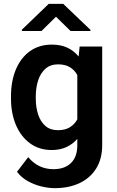

<svg xmlns="http://www.w3.org/2000/svg" viewBox="-20 -770 609 998"><path d="M37.1 -257.8V-268.1Q37.1 -348.6 62.7 -409.4Q88.4 -470.2 136 -504.2Q183.6 -538.1 249.5 -538.1Q296.9 -538.1 331.1 -521.7Q365.2 -505.4 388.7 -476.1L394 -528.3H511.2V-16.1Q511.2 55.7 480 105.7Q448.7 155.8 393.3 181.9Q337.9 208 264.2 208Q232.4 208 195.6 199.2Q158.7 190.4 124.8 171.6Q90.8 152.8 68.4 123L126.5 46.9Q179.2 109.4 257.8 109.4Q315.9 109.4 348.9 77.4Q381.8 45.4 381.8 -14.6V-47.9Q357.9 -20.5 325 -5.4Q292 9.8 248.5 9.8Q183.6 9.8 136 -25.1Q88.4 -60.1 62.7 -120.6Q37.1 -181.2 37.1 -257.8ZM166 -268.1V-257.8Q166 -212.4 178.2 -175Q190.4 -137.7 215.8 -115.5Q241.2 -93.3 280.8 -93.3Q318.4 -93.3 343 -108.4Q367.7 -123.5 381.8 -149.4V-379.9Q367.7 -405.8 343.3 -420.7Q318.8 -435.5 281.7 -435.5Q242.2 -435.5 216.6 -413.1Q190.9 -390.6 178.5 -352.8Q166 -314.9 166 -268.1ZM308.6 -750 450.2 -614.7V-608.9H346.7L271 -683.1L195.8 -608.9H93.8V-615.7L233.4 -750Z"/></svg>

Font: Vazirmatn RD UI SemiBold
Style: Regular
Weight: 600
Designer: Saber Rastikerdar
Foundry: Saber Rastikerdar
Version: Version 33.003